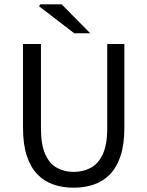

<svg xmlns="http://www.w3.org/2000/svg" viewBox="-20 -861 685 893"><path d="M322.6 12Q272.2 12 229.4 -2.5Q186.6 -16.9 154.7 -49.4Q122.7 -81.9 104.8 -135.8Q87 -189.6 87 -267.5V-656.3H170.5V-265Q170.5 -187.5 190.7 -143.1Q210.8 -98.6 245.5 -80.1Q280.1 -61.5 322.6 -61.5Q366.1 -61.5 401.4 -80.1Q436.7 -98.6 457.7 -143.1Q478.7 -187.5 478.7 -265V-656.3H558.4V-267.5Q558.4 -189.6 540.6 -135.8Q522.8 -81.9 490.7 -49.4Q458.6 -16.9 415.8 -2.5Q373 12 322.6 12ZM325.2 -706.3 161.6 -831.9 166.6 -841H266.8L399.5 -706.3Z"/></svg>

Font: Source Sans 3 VF
Style: Regular
Weight: 200
Designer: Paul D. Hunt
Foundry: Adobe
Version: Version 3.046;hotconv 1.0.118;makeotfexe 2.5.65603